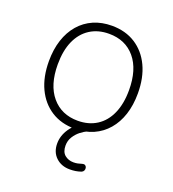

<svg xmlns="http://www.w3.org/2000/svg" viewBox="-126 -589 790 876"><g transform="rotate(20 269.0 -151.0)"><path d="M269 8Q203 8 154.5 -23Q106 -54 79.5 -110Q53 -166 53 -242Q53 -299 68 -345Q83 -391 111.5 -424Q140 -457 180 -474.5Q220 -492 269 -492Q335 -492 383.5 -461Q432 -430 458.5 -374Q485 -318 485 -242Q485 -185 470 -139Q455 -93 426.5 -60Q398 -27 358.5 -9.5Q319 8 269 8ZM269 -31Q322 -31 361 -56Q400 -81 421 -128.5Q442 -176 442 -242Q442 -342 395.5 -397.5Q349 -453 269 -453Q216 -453 177 -428Q138 -403 117 -356Q96 -309 96 -242Q96 -142 143 -86.5Q190 -31 269 -31ZM311 190Q270 190 243.5 165Q217 140 217 98Q217 60 240.5 25.5Q264 -9 307 -31L328 0Q313 6 296.5 19Q280 32 268 51Q256 70 256 94Q256 125 273.5 139.5Q291 154 316 154Q327 154 336.5 152Q346 150 355 147Q365 144 370.5 147.5Q376 151 377.5 158Q379 165 376 171.5Q373 178 366 181Q352 186 338.5 188Q325 190 311 190Z"/></g></svg>

Font: Nunito ExtraLight ExtraLight
Style: Regular
Weight: 250
Version: Version 3.602